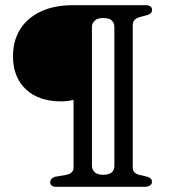

<svg xmlns="http://www.w3.org/2000/svg" viewBox="-20 -720 664 740"><path d="M420.8 -80.6V-615.9Q420.8 -631 411.3 -640.7Q401.8 -650.5 377.6 -650.5Q354.4 -650.5 344.4 -639.8Q334.3 -629.1 334.3 -615.9V-80.6Q334.3 -67.6 344.4 -57Q354.4 -46.4 377.6 -46.4Q401.8 -46.4 411.3 -56.2Q420.8 -65.9 420.8 -80.6ZM540.1 0H194.1Q184.9 0 179.3 -4.6Q173.6 -9.1 173.6 -16.6Q173.6 -25.8 179.4 -31.5Q185.1 -37.2 194.5 -39.1L235.2 -46Q249.1 -49.1 256.3 -55.9Q263.5 -62.7 263.5 -73.2V-334.9Q252.8 -332.7 241.9 -330.9Q230.9 -329.2 215.9 -329.2Q129.6 -329.2 79.8 -375.7Q30.1 -422.2 30.1 -503.1Q30.1 -562.9 57.6 -607Q85.2 -651.1 137 -675.5Q188.8 -700 260.8 -700H542.7Q552.1 -700 559.1 -695.5Q566 -691 566 -682Q566 -674.2 561.2 -669.4Q556.3 -664.7 548.1 -662.1L518.5 -654.2Q505.6 -650.4 498.6 -643Q491.6 -635.7 491.6 -623.9V-73.4Q491.6 -63.1 498 -56.2Q504.4 -49.2 516.9 -46L545.5 -39.4Q555 -37 560.3 -32.4Q565.6 -27.7 565.6 -19.2Q565.6 -9.7 557.7 -4.9Q549.8 0 540.1 0Z"/></svg>

Font: Fraunces
Style: Regular
Weight: 900
Version: Version 1.000;[b76b70a41]